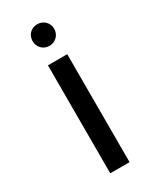

<svg xmlns="http://www.w3.org/2000/svg" viewBox="-180 -746 656 801"><g transform="rotate(-30 147.5 -345.5)"><path d="M101 0H194V-520H101ZM96 -639C96 -610 118 -587 148 -587C177 -587 200 -610 200 -639C200 -669 177 -691 148 -691C118 -691 96 -669 96 -639Z"/></g></svg>

Font: Grotesk 02 Mince
Style: Bold
Weight: 400
Designer: Frank Adebiaye, contributions by Jérémy Landes, Ariel Martín Pérez
Foundry: Velvetyne Type Foundry
Version: Version 3.000;Glyphs 3.1.2 (3150)